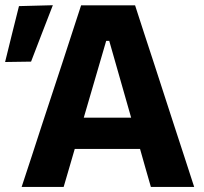

<svg xmlns="http://www.w3.org/2000/svg" viewBox="-64 -734 802 754"><path d="M21 0Q40 -57.5 60.8 -121Q81.5 -184.5 100 -241.5L180.5 -486Q202 -552.5 219.5 -605.8Q237 -659 254.5 -713H466.5Q484.5 -657 501.8 -604Q519 -551 540.5 -486L620 -241Q639.5 -181.5 659.8 -119.2Q680 -57 698.5 0H528.5Q518 -36 507.2 -74Q496.5 -112 486 -149H229.5Q218.5 -111.5 207.5 -73.5Q196.5 -35.5 186 0ZM353 -573.5 265 -272H451L365 -573.5ZM-44 -490.5Q-30.5 -545.5 -16.8 -600.8Q-3 -656 10.5 -710L143.5 -713.5Q121.5 -656.5 100 -601.2Q78.5 -546 58 -492Z"/></svg>

Font: Commissioner
Style: Bold
Weight: 700
Designer: Kostas Bartsokas
Foundry: Kostas Bartsokas
Version: Version 1.000; ttfautohint (v1.8.3)